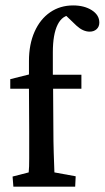

<svg xmlns="http://www.w3.org/2000/svg" viewBox="-20 -702 394 722"><path d="M262.7 0H30.3L27.3 -38.1L87.9 -53.7Q88.9 -64.5 89.4 -76.7Q89.8 -88.9 89.8 -106Q89.8 -123 89.8 -147.9Q89.8 -172.9 89.8 -209L88.9 -368.2V-472.7Q88.9 -535.2 109.9 -582.5Q130.9 -629.9 168.5 -655.8Q206.1 -681.6 254.9 -681.6Q296.9 -681.6 325.2 -663.6Q353.5 -645.5 353.5 -617.2Q353.5 -601.6 343.3 -592.3Q333 -583 317.4 -583Q292 -583 267.6 -605.5L219.7 -651.4L249 -645.5Q214.8 -645.5 196.8 -609.4Q178.7 -573.2 178.7 -504.9V-420.9L179.7 -368.2L180.7 -215.8Q180.7 -170.9 182.1 -126Q183.6 -81.1 184.6 -53.7L264.6 -39.1ZM18.6 -368.2V-404.3L88.9 -421.9L157.2 -420.9H286.1V-368.2Z"/></svg>

Font: Crimson Pro Medium
Style: Regular
Weight: 500
Designer: Jacques Le Bailly
Foundry: Baron von Fonthausen
Version: Version 1.003